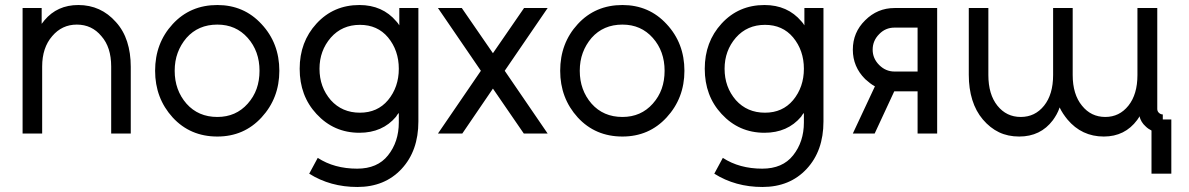

<svg xmlns="http://www.w3.org/2000/svg" viewBox="-20 -532 4737 765"><path d="M501 0V-266Q501 -321 486.5 -366Q472 -411 442 -444Q382 -512 292 -512Q208 -512 157 -451Q155 -448 152 -444.5Q149 -441 146 -437V-500H70V0H148V-267Q148 -342 188 -388Q227 -434 286 -434Q346 -434 384 -388Q423 -344 423 -267V0Z M846 -512Q738 -512 668 -436Q598 -360 598 -250Q598 -141 668 -64Q738 12 846 12Q952 12 1022 -64Q1093 -141 1093 -250Q1093 -360 1022 -436Q952 -512 846 -512ZM846 -434Q920 -434 967 -381Q1014 -328 1014 -250Q1014 -211 1002.5 -178.5Q991 -146 967 -119Q920 -66 846 -66Q770 -66 723 -119Q676 -173 676 -250Q676 -289 688 -321.5Q700 -354 723 -381Q770 -434 846 -434Z M1414 -433Q1484 -433 1526 -383Q1569 -331 1569 -258Q1569 -185 1526 -133Q1484 -83 1414 -83Q1343 -83 1298 -133Q1253 -185 1253 -258Q1253 -330 1298 -382Q1343 -433 1414 -433ZM1412 -512Q1309 -512 1241 -438Q1174 -365 1174 -258Q1174 -150 1241 -78Q1310 -3 1412 -3Q1504 -3 1558 -67Q1560 -71 1563 -75Q1566 -79 1569 -82V-44Q1569 33 1526 87Q1484 140 1403 140Q1312 140 1246 97L1212 160Q1296 213 1404 213Q1513 213 1580 141Q1647 69 1647 -48V-500H1571V-431Q1568 -436 1565 -440Q1562 -444 1559 -447Q1504 -512 1412 -512Z M1944 -179 2067 0H2162L1991 -250L2162 -500H2068L1944 -320L1820 -500H1725L1896 -250L1725 0H1822Z M2460 -512Q2352 -512 2282 -436Q2212 -360 2212 -250Q2212 -141 2282 -64Q2352 12 2460 12Q2566 12 2636 -64Q2707 -141 2707 -250Q2707 -360 2636 -436Q2566 -512 2460 -512ZM2460 -434Q2534 -434 2581 -381Q2628 -328 2628 -250Q2628 -211 2616.5 -178.5Q2605 -146 2581 -119Q2534 -66 2460 -66Q2384 -66 2337 -119Q2290 -173 2290 -250Q2290 -289 2302 -321.5Q2314 -354 2337 -381Q2384 -434 2460 -434Z M3028 -433Q3098 -433 3140 -383Q3183 -331 3183 -258Q3183 -185 3140 -133Q3098 -83 3028 -83Q2957 -83 2912 -133Q2867 -185 2867 -258Q2867 -330 2912 -382Q2957 -433 3028 -433ZM3026 -512Q2923 -512 2855 -438Q2788 -365 2788 -258Q2788 -150 2855 -78Q2924 -3 3026 -3Q3118 -3 3172 -67Q3174 -71 3177 -75Q3180 -79 3183 -82V-44Q3183 33 3140 87Q3098 140 3017 140Q2926 140 2860 97L2826 160Q2910 213 3018 213Q3127 213 3194 141Q3261 69 3261 -48V-500H3185V-431Q3182 -436 3179 -440Q3176 -444 3173 -447Q3118 -512 3026 -512Z M3466 -188 3378 0H3465L3543 -168Q3545 -168 3547.5 -168Q3550 -168 3552 -168H3636V0H3714V-500H3544Q3476 -500 3427 -451Q3378 -403 3378 -334Q3378 -266 3427 -217Q3437 -208 3446 -201Q3455 -194 3466 -188ZM3636 -422V-247H3544Q3509 -247 3483 -273Q3457 -299 3457 -334Q3457 -370 3483 -396Q3508 -422 3544 -422Z M4254 -500H4176V-233Q4176 -156 4140 -111Q4104 -66 4047 -66Q3990 -66 3954 -111Q3918 -156 3918 -233V-500H3840V-234Q3840 -179 3854 -134Q3868 -89 3896 -56Q3925 -22 3960.5 -5Q3996 12 4041 12Q4126 12 4175 -53Q4183 -64 4190 -76.5Q4197 -89 4202 -104Q4208 -91 4216 -79Q4224 -67 4233 -56Q4290 12 4378 12Q4462 12 4511 -54Q4513 -58 4516 -61.5Q4519 -65 4520 -69Q4523 -57 4529 -47Q4535 -37 4544 -29Q4550 -23 4556 -19Q4562 -15 4568 -12V160H4647V-56H4613V-76Q4604 -76 4597 -83Q4591 -89 4591 -98V-500H4512V-233Q4512 -156 4476 -111Q4440 -66 4384 -66Q4327 -66 4291 -111Q4254 -156 4254 -233Z"/></svg>

Font: Unageo
Style: Regular
Weight: 400
Designer: Richard Sepsi
Foundry: Richard Sepsi
Version: Version 2.000